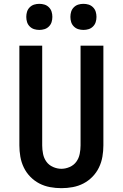

<svg xmlns="http://www.w3.org/2000/svg" viewBox="-20 -973 640 1001"><path d="M300 8Q270 8 240.5 2.5Q211 -3 185 -16.5Q159 -30 138 -51.5Q117 -73 104 -100Q91 -127 86 -156.5Q81 -186 81 -215V-735H200V-215Q200 -193 204.5 -170.5Q209 -148 222 -130Q235 -112 256.5 -102.5Q278 -93 300 -93Q322 -93 343.5 -102.5Q365 -112 378 -130Q391 -148 395.5 -170.5Q400 -193 400 -215V-735H519V-215Q519 -186 514 -156.5Q509 -127 496 -100Q483 -73 462 -51.5Q441 -30 415 -16.5Q389 -3 359.5 2.5Q330 8 300 8ZM415 -817Q401 -817 388 -821Q375 -825 365 -835Q355 -845 351 -858Q347 -871 347 -885Q347 -899 351 -912Q355 -925 365 -935Q375 -945 388 -949Q401 -953 415 -953Q429 -953 442 -949Q455 -945 465 -935Q475 -925 479 -912Q483 -899 483 -885Q483 -871 479 -858Q475 -845 465 -835Q455 -825 442 -821Q429 -817 415 -817ZM185 -817Q171 -817 158 -821Q145 -825 135 -835Q125 -845 121 -858Q117 -871 117 -885Q117 -899 121 -912Q125 -925 135 -935Q145 -945 158 -949Q171 -953 185 -953Q199 -953 212 -949Q225 -945 235 -935Q245 -925 249 -912Q253 -899 253 -885Q253 -871 249 -858Q245 -845 235 -835Q225 -825 212 -821Q199 -817 185 -817Z"/></svg>

Font: Iosevka Aile
Style: Bold
Weight: 700
Designer: Belleve Invis
Foundry: Belleve Invis
Version: Version 28.0.1; ttfautohint (v1.8.4)